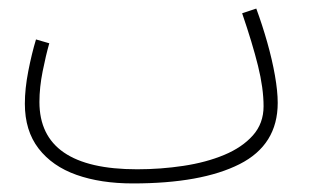

<svg xmlns="http://www.w3.org/2000/svg" viewBox="-20 -407 735 448"><path d="M290 21Q215 21 158.5 1Q102 -19 70 -60.5Q38 -102 38 -165Q38 -200 46 -241Q54 -282 64 -315L95 -306Q87 -278 79.5 -240.5Q72 -203 72 -169Q72 -12 300 -12Q355 -12 408 -20Q461 -28 503 -45.5Q545 -63 570 -91Q595 -119 595 -159Q595 -201 582 -253.5Q569 -306 545 -376L578 -387Q592 -349 603.5 -308.5Q615 -268 621.5 -231Q628 -194 628 -167Q628 -69 539 -24Q450 21 290 21Z"/></svg>

Font: Noto Sans Arabic UI XCn XLt
Style: Regular
Weight: 200
Width: 2
Designer: Monotype Design Team, Nadine Chahine and Nizar Qandah
Foundry: Monotype Imaging Inc.
Version: Version 2.010; ttfautohint (v1.8.4.7-5d5b)